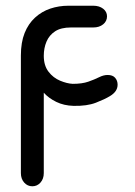

<svg xmlns="http://www.w3.org/2000/svg" viewBox="-20 -648 473 671"><path d="M133 -324V-43Q133 -23 121.5 -10Q110 3 93 3Q76 3 64.5 -10Q53 -23 53 -43V-454Q53 -500 66 -532.5Q79 -565 102.5 -586.5Q126 -608 156 -618Q186 -628 219 -628H306Q327 -628 340.5 -617.5Q354 -607 354 -591Q354 -574 340.5 -563Q327 -552 306 -552H228Q193 -552 172.5 -538.5Q152 -525 142.5 -502.5Q133 -480 133 -453Q133 -419 149.5 -397.5Q166 -376 190 -366Q214 -356 234 -355Q267 -355 288.5 -362.5Q310 -370 326 -378Q342 -386 356 -386Q374 -386 382.5 -376Q391 -366 391 -352Q391 -328 364 -312Q346 -301 315 -289Q284 -277 237 -278Q203 -279 176.5 -292Q150 -305 133 -324Z"/></svg>

Font: Beiruti Medium
Style: Regular
Weight: 500
Designer: Arlette Boutros
Foundry: Boutros
Version: Version 1.41